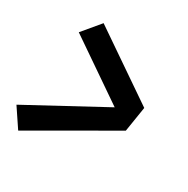

<svg xmlns="http://www.w3.org/2000/svg" viewBox="-152 -798 901 918"><g transform="rotate(30 298.5 -338.5)"><path d="M66 -14 -3 -117 410 -341 82 -566 163 -663 534 -409 512 -271Z"/></g></svg>

Font: Iosevka SS04 Heavy Extended
Style: Italic
Weight: 900
Width: 7
Italic angle: -9°
Monospace: yes
Designer: Belleve Invis
Foundry: Belleve Invis
Version: Version 19.0.0; ttfautohint (v1.8.4)